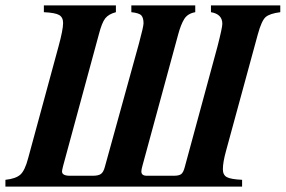

<svg xmlns="http://www.w3.org/2000/svg" viewBox="-53 -689 1055 709"><path d="M982 -669V-644Q943 -639 928 -626Q913 -613 899 -562L782 -133Q770 -90 770 -64Q770 -43 784.5 -35Q799 -27 841 -25V0H-33V-25Q5 -29 22 -44Q39 -59 51 -105L163 -517Q180 -579 180 -604Q180 -625 165.5 -633.5Q151 -642 109 -644V-669H375V-644Q348 -637 335.5 -621Q323 -605 312 -562L180 -76Q176 -60 176 -56Q176 -40 205 -40H290Q310 -40 319.5 -46.5Q329 -53 334 -72L460 -528Q477 -591 477 -603Q477 -623 469 -632Q461 -641 432 -644V-669H668V-644Q640 -639 627.5 -619Q615 -599 605 -562L473 -77Q469 -63 469 -56Q469 -40 489 -40H589Q608 -40 616 -46Q624 -52 629 -71L750 -517Q768 -587 768 -601Q768 -637 726 -644V-669Z"/></svg>

Font: STIX MathJax Alphabets
Style: Bold Italic
Weight: 700
Italic angle: -16.33°
Designer: MicroPress Inc., with final additions and corrections provided by Coen Hoffman, Elsevier (retired)
Version: Version 1.1.1